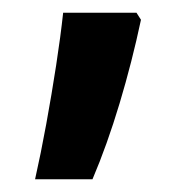

<svg xmlns="http://www.w3.org/2000/svg" viewBox="-20 -147 296 301"><path d="M201 -116Q187 -50 167.5 15Q148 80 125 134H35Q44 94 52.5 47.5Q61 1 68 -44.5Q75 -90 79 -127H194Z"/></svg>

Font: Noto Sans Lao Looped UI Cond SmBd
Style: Regular
Weight: 600
Width: 3
Designer: Mark Frömberg, Ben Mitchell
Foundry: The Fontpad Ltd
Version: Version 1.001; ttfautohint (v1.8.4.7-5d5b)